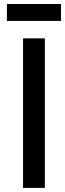

<svg xmlns="http://www.w3.org/2000/svg" viewBox="-20 -916 318 936"><path d="M198.7 -729V0H92.3V-729ZM277.3 -896.5V-814H13.7V-896.5Z"/></svg>

Font: SolaimanLipi
Style: Bold
Weight: 700
Designer: Solaiman Karim
Foundry: Al Mamun Sumon
Version: Version 2.000